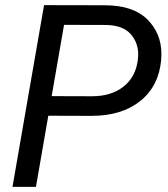

<svg xmlns="http://www.w3.org/2000/svg" viewBox="-20 -731 657 751"><path d="M337.9 -277.8C417 -277.8 481 -297.4 529.3 -336.4C577.6 -375.5 604.5 -429.2 610.4 -497.1C610.8 -504.9 611.3 -512.7 611.3 -520C611.3 -573.7 592.8 -619.1 555.7 -655.8C518.1 -692.4 462.9 -710.4 389.6 -710.4L152.3 -710.9L28.8 0H120.6L168.9 -278.3ZM230.5 -633.8 398.9 -633.3C440.4 -631.8 471.2 -620.1 491.2 -597.7C510.7 -575.2 520.5 -548.8 520.5 -519C520.5 -511.7 520 -504.4 519 -496.6C513.7 -452.1 494.6 -417 462.9 -392.1C431.2 -367.2 390.1 -354.5 340.3 -354.5L182.1 -355Z"/></svg>

Font: Roboto
Style: Italic
Weight: 400
Italic angle: -12°
Designer: Google
Version: Version 2.137; 2017